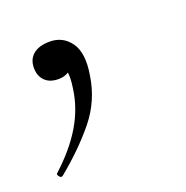

<svg xmlns="http://www.w3.org/2000/svg" viewBox="-61 -119 344 356"><g transform="rotate(-20 110.5 58.5)"><path d="M8 179Q4 182 0.5 177Q-3 172 1 170Q36 138 56 104.5Q76 71 81 34Q85 9 81 -3.5Q77 -16 69 -20L96 -27Q97 -10 87 -1Q77 8 62 8Q45 8 35.5 -1.5Q26 -11 26 -27Q26 -44 37.5 -53.5Q49 -63 70 -63Q96 -63 111 -42Q126 -21 119 21Q112 69 82 106Q52 143 8 179Z"/></g></svg>

Font: Cormorant Light
Style: Italic
Weight: 300
Italic angle: -10°
Designer: Christian Thalmann (Catharsis Fonts)
Foundry: Catharsis Fonts
Version: Version 4.000